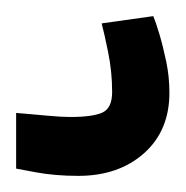

<svg xmlns="http://www.w3.org/2000/svg" viewBox="-20 -39 230 238"><path d="M77 179Q48 179 24 174.5Q0 170 0 170V101Q0 101 12 102Q24 103 40 104.5Q56 106 67 106Q95 106 107 100.5Q119 95 119 75Q119 50 114 25.5Q109 1 106 -10L170 -19Q173 -12 177.5 3Q182 18 186 37Q190 56 190 76Q190 123 158.5 151Q127 179 77 179Z"/></svg>

Font: Ruda SemiBold
Style: Regular
Weight: 600
Designer: Mariela Monsalve and Angelina Sanchez
Foundry: Mariela Monsalve and Angelina Sanchez
Version: Version 2.001